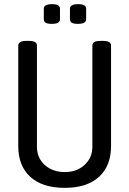

<svg xmlns="http://www.w3.org/2000/svg" viewBox="-20 -899 623 925"><path d="M292 6Q184 6 126 -47Q68 -100 68 -195V-680Q68 -690 77 -696Q86 -702 106 -702H120Q140 -702 149 -696Q158 -690 158 -680V-192Q158 -138 196 -104Q234 -70 292 -70Q350 -70 387.5 -104.5Q425 -139 425 -192V-680Q425 -702 463 -702H477Q497 -702 506 -696Q515 -690 515 -680V-195Q515 -100 457 -47Q399 6 292 6ZM355 -784Q335 -784 326 -789.5Q317 -795 317 -806V-857Q317 -867 326 -873Q335 -879 357 -879Q395 -879 395 -857V-806Q395 -784 355 -784ZM229 -784Q209 -784 200 -789.5Q191 -795 191 -806V-857Q191 -867 200 -873Q209 -879 231 -879Q251 -879 260 -873Q269 -867 269 -857V-806Q269 -796 260 -790Q251 -784 229 -784Z"/></svg>

Font: Asap Condensed VF Beta
Style: Regular
Weight: 400
Designer: Pablo Cosgaya
Foundry: Omnibus-Type
Version: Version 1.008